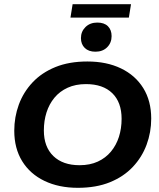

<svg xmlns="http://www.w3.org/2000/svg" viewBox="-20 -888 762 918"><path d="M352.2 10Q261.4 10 192.7 -23Q123.9 -56 86 -117.4Q48.2 -178.7 48.2 -263Q48.2 -328.2 70 -387.9Q91.9 -447.5 135.7 -494.1Q179.5 -540.7 245 -567.4Q310.6 -594 397.8 -594Q489.7 -594 558.3 -561Q627 -528 665 -466.8Q703 -405.5 703 -321Q703 -255.8 680.9 -196.1Q658.9 -136.5 615 -89.9Q571.1 -43.3 505.4 -16.6Q439.8 10 352.2 10ZM360.5 -98.1Q410.2 -98.1 447.7 -115.4Q485.2 -132.7 510.5 -163.2Q535.8 -193.7 548.6 -233.6Q561.4 -273.6 561.4 -319.9Q561.4 -398.9 516.9 -442.4Q472.3 -485.9 391.1 -485.9Q341.4 -485.9 303.5 -468.6Q265.6 -451.3 240.3 -420.8Q215.1 -390.3 202.4 -350.4Q189.7 -310.4 189.7 -264.1Q189.7 -185.9 235 -142Q280.3 -98.1 360.5 -98.1ZM436.3 -640.8Q403.7 -640.8 385.3 -658.7Q367 -676.6 367 -705.8Q367 -737.2 388.7 -758.6Q410.4 -780.1 445.3 -780.1Q478.2 -780.1 495.9 -762.7Q513.6 -745.2 513.6 -715.3Q513.6 -683.4 492.4 -662.1Q471.2 -640.8 436.3 -640.8ZM316.9 -803.8 327.2 -867.9H606.4L596.1 -803.8Z"/></svg>

Font: Rokkitt SemiBold
Style: Italic
Weight: 600
Italic angle: -9°
Designer: Vernon Adams
Foundry: Vernon Adams
Version: Version 3.103